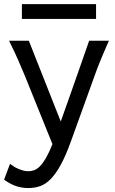

<svg xmlns="http://www.w3.org/2000/svg" viewBox="-30 -699 567 948"><path d="M319.8 0Q294.4 70.3 270 114.7Q245.6 159.2 220.5 184.8Q195.3 210.4 168.2 220Q141.1 229.5 109.9 229.5Q76.2 229.5 46.6 218.8Q17.1 208 -9.8 188L19.5 109.9Q27.3 116.2 37.8 122.8Q48.3 129.4 60.3 134.5Q72.3 139.6 85 143.1Q97.7 146.5 109.9 146.5Q124.5 146.5 138.7 141.4Q152.8 136.2 167.2 121.8Q181.6 107.4 196.8 81.3Q211.9 55.2 229 12.7L92.8 -324.7Q79.1 -357.9 61 -399.4Q43 -440.9 14.6 -498H112.3L270 -99.1Q279.3 -125.5 290.3 -156.5Q301.3 -187.5 313 -220.5Q324.7 -253.4 336.4 -286.9Q348.1 -320.3 358.9 -351.1Q384.3 -423.3 410.2 -498H507.8Q495.1 -469.7 484.9 -445.6Q474.6 -421.4 465.8 -400.1Q457 -378.9 450 -360.4Q442.9 -341.8 437 -324.7ZM78.1 -678.7H444.3V-605.5H78.1Z"/></svg>

Font: Andika Basic
Style: Regular
Weight: 400
Designer: Annie Olsen & Victor Gaultney
Foundry: SIL International
Version: Version 1.000